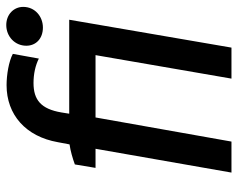

<svg xmlns="http://www.w3.org/2000/svg" viewBox="-93 -666 759 613"><g transform="rotate(-90 286.5 -359.5)"><path d="M68 -500 57 -434H118L42 0H141L218 -434H417L342 0H441L530 -518H230L234 -543C245 -608 274 -632 328 -632C357 -632 384 -626 406 -615L421 -698C397 -711 354 -718 321 -718C227 -718 157 -657 139 -554L132 -517C111 -514 87 -507 68 -500ZM505 -602C540 -602 571 -627 571 -665C571 -695 547 -719 513 -719C477 -719 447 -692 447 -655C447 -624 470 -602 505 -602Z"/></g></svg>

Font: Fixel Display 20240404 Medium
Style: Italic
Weight: 500
Italic angle: -10°
Designer: AlfaBravo + MacPaw
Foundry: Kyrylo Tkachov, Marchela Mozhyna, Serhii Makarenko, Maria Weinstein, Zakhar Kryvoshyya
Version: Version 1.211;Glyphs 3.2 (3225)